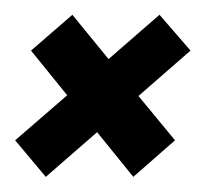

<svg xmlns="http://www.w3.org/2000/svg" viewBox="-24 -368 286 260"><path d="M156.5 -128.5 107.5 -189 38 -128.5 -3.5 -178 67 -239 18 -299.5 74 -348 123 -288 192 -348 234 -299.5 163.5 -238 213 -178Z"/></svg>

Font: Anybody Medium
Style: Italic
Weight: 500
Italic angle: -10°
Designer: Tyler Finck
Foundry: Etcetera Type Company
Version: Version 1.010; ttfautohint (v1.8.3) -l 8 -r 50 -G 200 -x 14 